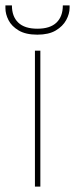

<svg xmlns="http://www.w3.org/2000/svg" viewBox="-59 -689 277 709"><path d="M70 0V-502H90V0ZM79 -561Q36 -561 10 -576.5Q-16 -592 -27.5 -614.5Q-39 -637 -39 -659V-669H-15Q-15 -628 8.5 -605.5Q32 -583 79 -583Q126 -583 149.5 -605.5Q173 -628 173 -669H198V-660Q198 -638 185.5 -615Q173 -592 147 -576.5Q121 -561 79 -561Z"/></svg>

Font: DM Sans 16pt Thin
Style: Regular
Weight: 250
Version: Version 4.004;gftools[0.9.30]